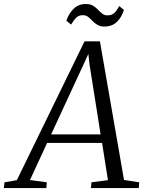

<svg xmlns="http://www.w3.org/2000/svg" viewBox="-80 -960 746 980"><path d="M-60.5 0 -57 -29.5 6 -40.5 351.5 -749H430L553 -41.5L630.5 -29.5L628.5 0H384L387 -29.5L471 -40.5L441 -230.5H160.5L73 -41L159 -29.5L156.5 0ZM181 -274H433.5L377 -630.5L371 -684.5L348 -634.5ZM453.5 -824.5Q431.5 -824.5 417 -833.2Q402.5 -842 391.8 -853.5Q381 -865 369.8 -873.8Q358.5 -882.5 343.5 -882.5Q321 -882.5 307.8 -868.8Q294.5 -855 283 -834.5L258.5 -854Q271 -891 295.8 -915.2Q320.5 -939.5 358 -939.5Q380.5 -939.5 395 -930.8Q409.5 -922 420.2 -910.5Q431 -899 442 -890.2Q453 -881.5 468 -881.5Q490.5 -881.5 503.5 -893.8Q516.5 -906 528.5 -929L552.5 -909.5Q540.5 -870.5 515.8 -847.5Q491 -824.5 453.5 -824.5Z"/></svg>

Font: Merriweather 60pt Light
Style: Italic
Weight: 300
Italic angle: -7.8°
Version: Version 2.101